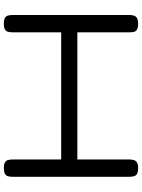

<svg xmlns="http://www.w3.org/2000/svg" viewBox="110 -838 738 998"><g transform="rotate(-90 479.0 -339.0)"><path d="M854 10Q835 10 825 4.5Q815 -1 812.5 -11.5Q810 -22 810 -36V-643Q810 -657 813 -667Q816 -677 825.5 -682.5Q835 -688 855 -688Q875 -688 884.5 -682.5Q894 -677 897 -667Q900 -657 900 -642V-35Q900 -21 896.5 -11Q893 -1 883.5 4.5Q874 10 854 10ZM103 10Q84 10 74.5 4.5Q65 -1 62 -11.5Q59 -22 59 -36V-643Q59 -657 62 -667Q65 -677 75 -682.5Q85 -688 104 -688Q124 -688 133.5 -682.5Q143 -677 146 -667Q149 -657 149 -642V-35Q149 -21 145.5 -11Q142 -1 132.5 4.5Q123 10 103 10ZM108 -306V-390H826L825 -306Z"/></g></svg>

Font: Fredoka Expanded
Style: Regular
Weight: 400
Width: 7
Designer: Ben Nathan
Foundry: Milena B. Brandão, Ben Nathan
Version: Version 2.001